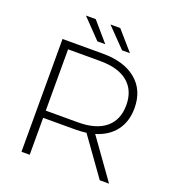

<svg xmlns="http://www.w3.org/2000/svg" viewBox="-144 -917 936 1030"><g transform="rotate(20 324.5 -402.5)"><path d="M542 0 388 -215Q354 -211 326 -211H142V0H95V-644H326Q447 -644 516 -586.5Q585 -529 585 -427Q585 -351 546 -299Q507 -247 434 -225L595 0ZM326 -252Q429 -252 483.5 -297.5Q538 -343 538 -427Q538 -511 483.5 -556.5Q429 -602 326 -602H142V-252ZM170 -805H226L320 -696H275ZM310 -805H366L461 -696H416Z"/></g></svg>

Font: Montserrat Ace
Style: Light
Weight: 300
Designer: Julieta Ulanovsky
Foundry: Julieta Ulanovsky
Version: Version 1